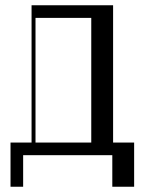

<svg xmlns="http://www.w3.org/2000/svg" viewBox="-20 -590 565 730"><path d="M410 -48H490V120H407V0H68V120H20V-48H100V-570H410ZM327 -48V-522H115V-48Z"/></svg>

Font: Facade Sud
Style: Regular
Weight: 100
Designer: Éléonore Fines
Foundry: Velvetyne Type Foundry
Version: Version 1.001;Glyphs 3.2 (3202)